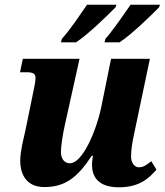

<svg xmlns="http://www.w3.org/2000/svg" viewBox="-20 -786 700 816"><path d="M424 -606H488C539 -639 626 -724 656 -755L660 -766H535C505 -723 464 -662 428 -621ZM239 -606H303C354 -639 442 -725 471 -755L475 -766H350C320 -723 280 -662 243 -621ZM486 10C575 10 615 -31 645 -65L623 -101C602 -84 589 -75 570 -75C549 -75 537 -98 537 -120C537 -149 542 -180 550 -217L617 -536H452L410 -329C388 -226 330 -92 277 -92C254 -92 239 -111 239 -140C239 -166 247 -216 255 -252L318 -536H77L65 -479H90C120 -479 131 -474 131 -454C131 -435 123 -407 118 -378L87 -227C79 -192 66 -142 66 -103C66 -46 92 9 168 9C256 9 308 -30 370 -124H375C372 -105 371 -95 371 -86C371 -39 393 10 486 10Z"/></svg>

Font: Noto Serif SemiCondensed Extra
Style: Italic
Weight: 800
Width: 4
Italic angle: -12°
Designer: Monotype Design Team
Foundry: Monotype Imaging Inc.
Version: Version 1.901